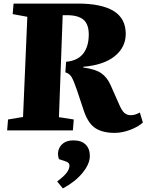

<svg xmlns="http://www.w3.org/2000/svg" viewBox="-20 -730 825 1075"><path d="M350 -384Q415 -390 446 -430Q477 -470 477 -537Q477 -594 447.5 -619.5Q418 -645 354 -645H331L310 -74L393 -61L388 0H20L25 -61L109 -75L133 -636L51 -651L56 -710H415Q548 -710 616 -668.5Q684 -627 684 -540Q684 -466 623 -416Q562 -366 446 -356V-352Q514 -343 547 -320Q580 -297 599 -254L649 -141Q663 -109 677.5 -97Q692 -85 712 -85Q725 -85 736.5 -88.5Q748 -92 763 -100L780 -44Q754 -20 709 -3Q664 14 622 14Q556 14 515.5 -11.5Q475 -37 451 -105L412 -222Q394 -275 382 -296.5Q370 -318 346 -325ZM332 325 300 286Q340 256 354.5 235.5Q369 215 369 197Q369 189 364 183Q359 177 346 173L310 161Q301 135 307.5 111Q314 87 335 71.5Q356 56 391 56Q436 56 459.5 79.5Q483 103 483 143Q483 188 442 238Q401 288 332 325Z"/></svg>

Font: Literata 36pt ExtraBold
Style: Italic
Weight: 800
Italic angle: -2°
Designer: Latin by Veronika Burian and Jose Scaglione. Greek by Irene Vlachou. Cyrillic by Vera Evstafieva
Foundry: TypeTogether
Version: Version 3.002